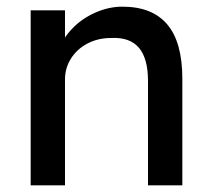

<svg xmlns="http://www.w3.org/2000/svg" viewBox="-20 -556 635 576"><path d="M72 -525H175V-417L157 -405Q167 -439 196 -469.5Q225 -500 265.5 -518Q306 -536 347 -536Q437 -536 482 -482.5Q527 -429 527 -320V0H424V-313Q424 -381 396.5 -413Q369 -445 313 -442Q274 -442 242.5 -425.5Q211 -409 193 -380.5Q175 -352 175 -318V0H124H72Z"/></svg>

Font: Easer Grotesk Variable
Style: Regular
Weight: 400
Designer: Boardeaser, Bonnie Shaver-Troup, Thomas Jockin
Foundry: Lexend
Version: Version 1.001;Glyphs 3.1.2 (3151)